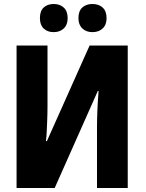

<svg xmlns="http://www.w3.org/2000/svg" viewBox="-20 -942 733 962"><path d="M63 -714H218V-409Q218 -391 217.5 -369.5Q217 -348 216 -325.5Q215 -303 214 -280Q213 -257 210 -235H215L429 -714H620V0H466V-305Q466 -323 466.5 -345Q467 -367 468 -390.5Q469 -414 470.5 -438.5Q472 -463 474 -486H470L254 0H63ZM180 -851Q180 -887 199 -904.5Q218 -922 249 -922Q280 -922 299.5 -904Q319 -886 319 -851Q319 -818 299.5 -799.5Q280 -781 249 -781Q218 -781 199 -799Q180 -817 180 -851ZM373 -851Q373 -887 392.5 -904.5Q412 -922 443 -922Q475 -922 494.5 -904Q514 -886 514 -851Q514 -818 494.5 -799.5Q475 -781 443 -781Q412 -781 392.5 -799.5Q373 -818 373 -851Z"/></svg>

Font: Noto Sans Display Condensed ExtraBold
Style: Regular
Weight: 800
Width: 3
Designer: Monotype Design Team
Foundry: Monotype Imaging Inc.
Version: Version 2.003